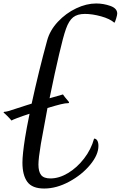

<svg xmlns="http://www.w3.org/2000/svg" viewBox="-45 -1077 694 1104"><path d="M629 -999Q629 -991 623 -971Q617 -951 613 -946Q587 -969 536.5 -983Q486 -997 443 -997Q400 -997 375.5 -977.5Q351 -958 334.5 -911.5Q318 -865 295 -765Q271 -664 240 -512L317 -534Q322 -525 352 -490Q352 -484 349 -484Q331 -484 304.5 -477.5Q278 -471 228 -456L190 -250Q176 -166 176 -131Q176 -90 191.5 -70.5Q207 -51 245 -51Q295 -51 346.5 -82Q398 -113 438.5 -165.5Q479 -218 496 -280Q508 -280 514.5 -268.5Q521 -257 521 -238Q521 -187 473.5 -129.5Q426 -72 353 -32.5Q280 7 209 7Q140 7 112 -31.5Q84 -70 84 -142Q84 -188 99 -284Q107 -335 125 -423Q82 -409 54.5 -398.5Q27 -388 21 -384Q12 -395 -3.5 -410.5Q-19 -426 -25 -430L-21 -434Q-12 -434 4 -438.5Q20 -443 43 -451L111 -473L137 -481Q178 -669 226 -844Q242 -903 288 -952Q334 -1001 393 -1029Q452 -1057 508 -1057Q550 -1057 589.5 -1043Q629 -1029 629 -999Z"/></svg>

Font: Charmonman
Style: Bold
Weight: 700
Designer: Ekaluck Peanpanawate
Foundry: Cadson Demak Co.,Ltd.
Version: Version 1.000; ttfautohint (v1.6)